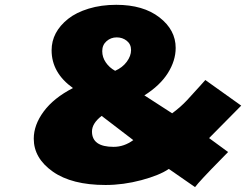

<svg xmlns="http://www.w3.org/2000/svg" viewBox="-20 -743 1018 794"><path d="M456.1 -450.2Q486.3 -463.4 504.2 -487.5Q522 -511.7 522 -535.9Q522 -560.1 504.4 -574.2Q486.8 -588.4 462.6 -588.4Q438.5 -588.4 420.7 -572.8Q402.8 -557.1 402.8 -531.7Q402.8 -506.3 417.5 -484.9Q432.1 -463.4 456.1 -450.2ZM360.4 -199.2Q360.4 -135.7 449.7 -135.7Q493.2 -135.7 531.2 -163.6L400.4 -263.7Q360.4 -232.9 360.4 -199.2ZM281.7 -378.9Q193.4 -441.9 193.4 -535.2Q193.4 -610.4 261.7 -665Q294.9 -691.4 346.7 -707.3Q398.4 -723.1 460.9 -723.1Q572.3 -723.1 639.4 -671.1Q706.5 -619.1 706.5 -544.9Q706.5 -492.2 674.1 -440.7Q641.6 -389.2 577.1 -348.6L691.9 -274.4Q727.1 -300.3 753.9 -329.1Q780.8 -357.9 804.2 -384.3Q827.6 -410.6 829.1 -412.1L977.5 -306.2L844.7 -171.9L923.3 -114.3L895 -85.4Q804.7 6.3 786.6 30.8L678.2 -44.4Q639.6 -18.1 564.7 2Q489.7 22 416.5 22Q276.9 22 198.2 -33.4Q119.6 -88.9 119.6 -169.4Q119.6 -226.6 160.9 -282.2Q202.1 -337.9 281.7 -378.9Z"/></svg>

Font: Seymour One
Style: Book
Weight: 400
Designer: vernon adams
Foundry: vernon adams
Version: Version 1.000; ttfautohint (v0.93) -l 8 -r 50 -G 200 -x 0 -w